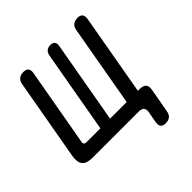

<svg xmlns="http://www.w3.org/2000/svg" viewBox="-195 -701 981 981"><g transform="rotate(-45 296.0 -210.0)"><path d="M450 140Q430 140 422 130Q414 120 417 100L428 40Q432 20 423.5 10Q415 0 395 0H60Q19 0 3 -19.5Q-13 -39 -6 -80L72 -520Q75 -540 87.5 -550Q100 -560 120 -560Q140 -560 148 -550Q156 -540 153 -520L78 -98Q76 -88 80.5 -83Q85 -78 95 -78H195L274 -525Q277 -542 287.5 -551Q298 -560 315 -560Q332 -560 339.5 -551Q347 -542 344 -525L265 -78H385L463 -520Q466 -540 478.5 -550Q491 -560 511 -560Q531 -560 539 -550Q547 -540 544 -520L466 -78H479Q505 -78 515 -66Q525 -54 520 -28L497 100Q494 120 482 130Q470 140 450 140Z"/></g></svg>

Font: Maple Mono
Style: Italic
Weight: 400
Italic angle: -10°
Monospace: yes
Designer: subframe7536
Version: Version 7.300